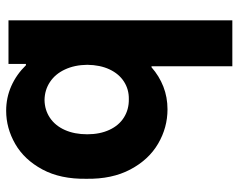

<svg xmlns="http://www.w3.org/2000/svg" viewBox="-98 -694 800 645"><g transform="rotate(90 302.5 -372.0)"><path d="M48.8 -752H203.1V-480.5H206.5Q235.8 -506.3 271.5 -520.3Q307.1 -534.2 347.7 -534.2Q409.2 -534.2 463.1 -502.7Q517.1 -471.2 549.8 -409.4Q582.5 -347.7 581.1 -261.7Q582.5 -174.8 549.8 -114Q517.1 -53.2 464.1 -22.7Q411.1 7.8 352.5 7.8Q308.6 7.8 269.5 -9.5Q230.5 -26.9 199.7 -58.6H195.3V0H48.8ZM431.6 -264.6Q431.6 -307.1 416.7 -339.1Q401.9 -371.1 375 -387.9Q348.1 -404.8 313.5 -404.3Q280.8 -404.8 254.6 -387.9Q228.5 -371.1 213.6 -339.4Q198.7 -307.6 198.2 -264.6Q198.7 -222.2 213.9 -189.7Q229 -157.2 255.9 -139.4Q282.7 -121.6 316.4 -121.1Q350.1 -121.6 376.5 -139.4Q402.8 -157.2 417.2 -189.5Q431.6 -221.7 431.6 -264.6Z"/></g></svg>

Font: Reddit Sans Strawberry ExBold
Style: Regular
Weight: 800
Designer: Stephen Hutchings
Foundry: Reddit
Version: Version 1.013